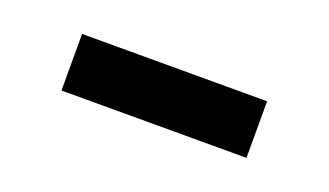

<svg xmlns="http://www.w3.org/2000/svg" viewBox="-28 -797 464 271"><g transform="rotate(20 204.0 -661.5)"><path d="M342.8 -704.1V-619.1H64.9V-704.1Z"/></g></svg>

Font: Inter 28pt SemiBold
Style: Regular
Weight: 600
Designer: Rasmus Andersson
Foundry: rsms
Version: Version 4.001;git-66647c0bb